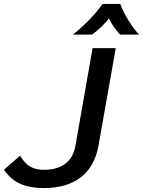

<svg xmlns="http://www.w3.org/2000/svg" viewBox="-23 -945 728 977"><path d="M-3 -81 79 -153Q102 -114 130 -97.5Q158 -81 201 -81Q269 -81 310 -112.5Q351 -144 361 -204L448 -700H566L478 -203Q459 -98 388.5 -43Q318 12 198 12Q129 12 80.5 -9.5Q32 -31 -3 -81ZM499 -925H589Q605 -881 633.5 -836.5Q662 -792 685 -769H588Q556 -802 531 -851Q499 -809 446 -769H348Q382 -795 425.5 -838.5Q469 -882 499 -925Z"/></svg>

Font: KoHo SemiBold
Style: Italic
Weight: 600
Italic angle: -10°
Version: Version 1.000; ttfautohint (v1.6)